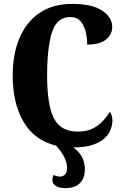

<svg xmlns="http://www.w3.org/2000/svg" viewBox="-20 -744 631 982"><path d="M314 218Q283 218 265.5 207Q248 196 248 177Q248 162 254 151Q260 154 268 156.5Q276 159 289 159Q302 159 312.5 148.5Q323 138 323 116Q323 90 309.5 61.5Q296 33 267 1Q156 -26 100.5 -121Q45 -216 45 -358Q45 -467 79.5 -549Q114 -631 181.5 -677.5Q249 -724 348 -724Q452 -724 503 -689.5Q554 -655 554 -606Q554 -568 522.5 -542Q491 -516 426 -516Q426 -550 418 -582Q410 -614 391.5 -635.5Q373 -657 339 -657Q271 -657 246 -579Q221 -501 221 -358Q221 -207 255.5 -139Q290 -71 378 -71Q423 -71 454 -86.5Q485 -102 506.5 -125.5Q528 -149 542 -172Q548 -165 551.5 -152Q555 -139 555 -128Q555 -107 546.5 -83Q538 -59 516 -38Q494 -17 455 -3.5Q416 10 355 10Q384 31 399 58.5Q414 86 414 123Q414 166 389.5 192Q365 218 314 218Z"/></svg>

Font: Noto Serif ExtraCondensed Black
Style: Regular
Weight: 900
Width: 2
Designer: Monotype Design Team
Foundry: Monotype Imaging Inc.
Version: Version 2.015; ttfautohint (v1.8.4.7-5d5b)